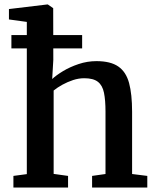

<svg xmlns="http://www.w3.org/2000/svg" viewBox="-20 -839 699 859"><path d="M100 -60V-741L20 -752V-798.5L191 -819H194L218 -802.5L218.5 -571L213.5 -485.5Q231 -502 262 -520.8Q293 -539.5 331.8 -552.5Q370.5 -565.5 411.5 -565.5Q474.5 -565.5 509.2 -541.5Q544 -517.5 557.5 -467.5Q571 -417.5 571 -339V-60.5L639 -52V0H392V-52L452 -60.5V-339.5Q452 -391 445.2 -424Q438.5 -457 418 -473Q397.5 -489 357 -489Q332 -489 307 -480.8Q282 -472.5 259.2 -460Q236.5 -447.5 220 -434V-61L284.5 -52V0H40V-52ZM31 -682H347.5V-622.5H31Z"/></svg>

Font: Merriweather 24pt SemiBold
Style: Regular
Weight: 600
Designer: Eben Sorkin
Foundry: Eben Sorkin
Version: Version 2.100